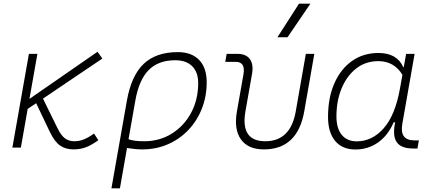

<svg xmlns="http://www.w3.org/2000/svg" viewBox="-20 -815 2384 1060"><path d="M48.3 0 139.6 -517.6H186.5L142.6 -269L518.6 -529.3L544.9 -491.7L217.3 -270.5L297.9 -106.4Q317.9 -65.9 339.6 -50.5Q361.3 -35.2 389.6 -35.2Q417.5 -35.2 442.6 -45.2Q467.8 -55.2 499 -77.6L522.9 -41Q486.3 -14.2 454.8 -2.2Q423.3 9.8 385.3 9.8Q342.8 9.8 312.3 -11Q281.7 -31.7 254.9 -87.4L179.7 -245.1L132.8 -213.9L95.2 0Z M961.9 -527.3Q1037.6 -527.3 1079.3 -484.1Q1121.1 -440.9 1121.1 -361.3Q1121.1 -282.2 1094.2 -214.6Q1067.4 -147 1019.3 -96.7Q971.2 -46.4 906.5 -18.3Q841.8 9.8 765.6 9.8Q744.1 9.8 723.4 7.6Q702.6 5.4 681.2 2L642.1 224.6H595.2L680.7 -260.3Q705.1 -397.5 773.2 -462.4Q841.3 -527.3 961.9 -527.3ZM689.5 -46.4Q717.8 -35.2 776.4 -35.2Q861.3 -35.2 928.7 -77.4Q996.1 -119.6 1035.2 -192.4Q1074.2 -265.1 1074.2 -356.4Q1074.2 -416.5 1041 -449.5Q1007.8 -482.4 947.3 -482.4Q854.5 -482.4 800.8 -428.2Q747.1 -374 727.1 -259.3Z M1437 9.8Q1349.1 9.8 1309.8 -45.9Q1270.5 -101.6 1288.1 -200.2L1324.2 -405.3Q1335.9 -473.6 1281.2 -473.6H1223.6L1231.4 -517.6H1292Q1338.9 -517.6 1359.9 -488Q1380.9 -458.5 1371.1 -405.3L1335 -200.2Q1306.2 -35.2 1444.8 -35.2Q1584 -35.2 1612.8 -200.2L1668.5 -517.6H1715.3L1659.7 -200.2Q1622.6 9.8 1437 9.8ZM1511.7 -609.4 1630.9 -794.9H1693.8L1567.4 -609.4Z M2209 -444.3 2222.2 -517.6H2269L2201.2 -131.8Q2184.6 -40 2267.6 -40H2292.5L2284.7 4.9H2261.2Q2194.3 4.9 2170.2 -30.3Q2146 -65.4 2161.6 -139.6H2153.3Q2122.6 -67.9 2067.6 -28.8Q2012.7 10.3 1941.9 10.3Q1869.6 10.3 1830.3 -36.9Q1791 -84 1791 -169.4Q1791 -275.4 1825.9 -354.7Q1860.8 -434.1 1923.3 -478.3Q1985.8 -522.5 2069.8 -522.5Q2171.4 -522.5 2206.5 -444.3ZM2068.4 -477.5Q1999 -477.5 1947.3 -437.5Q1895.5 -397.5 1866.5 -328.4Q1837.4 -259.3 1837.4 -171.9Q1837.4 -106 1866.9 -70.3Q1896.5 -34.7 1949.2 -34.7Q2035.2 -34.7 2098.6 -107.2Q2162.1 -179.7 2188 -325.7L2201.7 -401.9Q2155.8 -477.5 2068.4 -477.5Z"/></svg>

Font: Cascadia Mono NF ExtraLight
Style: Italic
Weight: 200
Italic angle: -10°
Monospace: yes
Designer: Aaron Bell
Foundry: Saja Typeworks
Version: Version 2404.023; ttfautohint (v1.8.4)